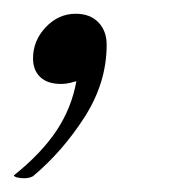

<svg xmlns="http://www.w3.org/2000/svg" viewBox="-32 -113 269 279"><path d="M79 5Q76 6 69.5 7.5Q63 9 57 9Q37 9 26.5 -1Q16 -11 16 -28Q16 -54 34.5 -73.5Q53 -93 78 -93Q99 -93 111 -80.5Q123 -68 123 -48Q123 7 91 57Q59 107 16 143Q11 146 3 146Q-2 146 -6.5 145Q-11 144 -12 142Q28 110 50 77Q72 44 79 5Z"/></svg>

Font: K2D Thin
Style: Italic
Weight: 100
Italic angle: -10°
Designer: Katatrad Aksorn Co.,Ltd.
Foundry: Cadson Demak Co.,Ltd.
Version: Version 1.000; ttfautohint (v1.6)